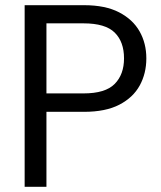

<svg xmlns="http://www.w3.org/2000/svg" viewBox="-20 -720 620 740"><path d="M75 0V-700H304Q386 -700 439 -672.5Q492 -645 518 -599Q544 -553 544 -495Q544 -437 518.5 -390.5Q493 -344 440 -316.5Q387 -289 304 -289H159V0ZM159 -360H302Q386 -360 422 -396.5Q458 -433 458 -495Q458 -559 422 -594.5Q386 -630 302 -630H159Z"/></svg>

Font: DM Sans 16pt
Style: Regular
Weight: 400
Version: Version 4.004;gftools[0.9.30]